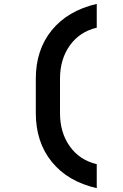

<svg xmlns="http://www.w3.org/2000/svg" viewBox="-20 -860 639 1000"><path d="M483.9 120.1Q332 85 249.3 -17.6Q166.5 -120.1 166.5 -271V-450.2Q166.5 -600.1 249.3 -702.1Q332 -804.2 483.9 -839.8V-715.8Q395 -694.8 343.8 -623.3Q292.5 -551.8 292.5 -450.2V-271Q292.5 -168.9 343.8 -97.4Q395 -25.9 483.9 -4.9Z"/></svg>

Font: UDEV Gothic 35
Style: Bold
Weight: 700
Version: v2.1.0; ttfautohint (v1.8.4.7-5d5b-dirty) -l 6 -r 45 -G 200 